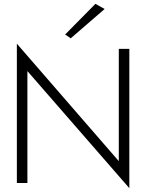

<svg xmlns="http://www.w3.org/2000/svg" viewBox="-20 -955 771 1002"><path d="M526 -908 349 -755 320 -775 478 -935ZM600 -700H655V27L123 -584V0H68V-727L600 -114Z"/></svg>

Font: Jost* Light
Style: Regular
Weight: 300
Version: Version 3.7